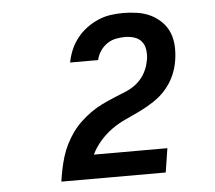

<svg xmlns="http://www.w3.org/2000/svg" viewBox="-43 -890 686 614"><g transform="rotate(-5 300.0 -583.0)"><path d="M130 -323V-324Q133 -344 137 -363.5Q141 -383 147 -402.5Q153 -422 162.5 -441Q172 -460 184.5 -477.5Q197 -495 213 -510Q229 -525 246 -537Q263 -549 282.5 -558.5Q302 -568 321.5 -576Q341 -584 360.5 -592Q380 -600 396.5 -614Q413 -628 423 -647Q433 -666 436 -686Q436 -687 436.5 -687.5Q437 -688 437 -689Q439 -704 437 -719.5Q435 -735 426 -746Q417 -757 402.5 -761.5Q388 -766 373 -766Q358 -766 343 -763Q328 -760 315 -751Q302 -742 293 -728.5Q284 -715 281 -700H191Q195 -721 203 -740Q211 -759 224.5 -776.5Q238 -794 255.5 -807Q273 -820 292.5 -828.5Q312 -837 332.5 -840Q353 -843 373 -843Q396 -843 419 -839.5Q442 -836 461.5 -826.5Q481 -817 496.5 -801.5Q512 -786 520 -766Q528 -746 529 -722.5Q530 -699 526 -676Q522 -651 511.5 -628Q501 -605 484 -585.5Q467 -566 445 -551.5Q423 -537 399.5 -525.5Q376 -514 352.5 -503.5Q329 -493 308 -478Q287 -463 269.5 -443Q252 -423 241 -400H477L465 -323Z"/></g></svg>

Font: Zed Sans Extended
Style: Bold Italic
Weight: 700
Width: 7
Italic angle: -9°
Designer: Belleve Invis
Foundry: Belleve Invis
Version: Version 1.0.0; ttfautohint (v1.8.4)